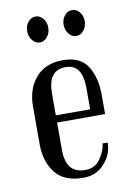

<svg xmlns="http://www.w3.org/2000/svg" viewBox="-80 -727 541 788"><g transform="rotate(-10 190.5 -333.0)"><path d="M336 -311V-232H136V-118Q136 -20 216 -20Q259 -20 281.5 -55Q304 -90 304 -115H326Q326 -57 279 -16Q249 10 203 10Q124 10 87 -37Q50 -84 50 -157V-314Q50 -387 90 -433.5Q130 -480 203 -480Q276 -480 306 -432Q336 -384 336 -311ZM279 -262V-353Q279 -450 209 -450Q136 -450 136 -353V-262ZM232 -622.5Q232 -645 245 -660.5Q258 -676 276 -676Q294 -676 307 -660.5Q320 -645 320 -622.5Q320 -600 307 -584Q294 -568 276 -568Q258 -568 245 -584Q232 -600 232 -622.5ZM80 -622.5Q80 -645 93 -660.5Q106 -676 124 -676Q142 -676 155 -660.5Q168 -645 168 -622.5Q168 -600 155 -584Q142 -568 124 -568Q106 -568 93 -584Q80 -600 80 -622.5Z"/></g></svg>

Font: Trochut
Style: Regular
Weight: 400
Designer: Andreu Balius
Foundry: Andreu Balius
Version: Version 1.001